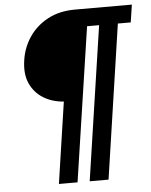

<svg xmlns="http://www.w3.org/2000/svg" viewBox="-56 -769 708 898"><g transform="rotate(-5 298.5 -320.0)"><path d="M184 83 240.5 -299Q186 -303 144.8 -328.5Q103.5 -354 83.2 -399.2Q63 -444.5 73 -508.5Q81.5 -567 114.5 -615.8Q147.5 -664.5 202 -693.8Q256.5 -723 330 -723H597L584.5 -640.5H524L417 83H328.5L436 -640.5H379.5L271.5 83Z"/></g></svg>

Font: Public Sans
Style: Bold Italic
Weight: 700
Italic angle: -8°
Designer: The Public Sans project authors (U.S. Web Design System). Libre Franklin designed by Pablo Impallari and Rodrigo Fuenzal
Version: Version 1.008; ttfautohint (v1.8.1) -l 8 -r 50 -G 200 -x 14 